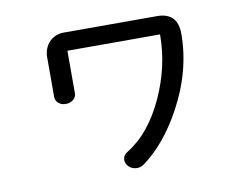

<svg xmlns="http://www.w3.org/2000/svg" viewBox="-74 -813 1148 881"><g transform="rotate(-10 500.0 -372.5)"><path d="M274.4 -708Q233.4 -708 206.1 -680.7Q178.7 -652.3 178.7 -607.4V-424.8Q178.7 -406.2 193.4 -394.5Q207 -383.8 226.6 -383.8Q246.1 -383.8 259.8 -394.5Q275.4 -406.2 275.4 -424.8V-623H707Q707 -474.6 642.6 -334Q575.2 -185.5 467.8 -119.1Q447.3 -107.4 445.3 -87.9Q443.4 -71.3 456.1 -55.7Q468.8 -41 488.3 -38.1Q509.8 -34.2 529.3 -47.9Q633.8 -124 711.9 -267.6Q803.7 -435.5 803.7 -610.4Q803.7 -661.1 777.3 -685.5Q752.9 -708 709 -708Z"/></g></svg>

Font: GungsuhChe
Style: Regular
Weight: 400
Monospace: yes
Version: Version 2.21